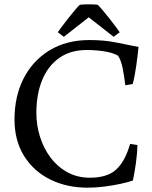

<svg xmlns="http://www.w3.org/2000/svg" viewBox="-20 -851 700 887"><path d="M385 16Q288 16 211.5 -22Q135 -60 91 -131Q47 -202 47 -299Q47 -406 89 -488.5Q131 -571 209 -618.5Q287 -666 393 -666Q460 -666 512.5 -655.5Q565 -645 620 -634Q616 -595 609.5 -547.5Q603 -500 593 -463L559 -457Q554 -499 546.5 -536.5Q539 -574 525 -594Q500 -608 460.5 -614Q421 -620 380 -620Q306 -620 254 -583.5Q202 -547 175 -481.5Q148 -416 148 -329Q148 -272 165 -218.5Q182 -165 214 -122.5Q246 -80 292 -55Q338 -30 395 -30Q476 -30 517 -68Q558 -106 581 -186L615 -181Q614 -142 608 -98.5Q602 -55 594 -17Q571 -9 536 -1.5Q501 6 462 11Q423 16 385 16ZM247 -702Q250 -707 263.5 -725Q277 -743 294.5 -765.5Q312 -788 327.5 -806Q343 -824 349 -829Q355 -830 366.5 -830.5Q378 -831 390 -831Q401 -831 413 -830.5Q425 -830 431 -829Q437 -824 452.5 -806Q468 -788 485.5 -765.5Q503 -743 516.5 -725Q530 -707 533 -702L505 -681L390 -771L275 -681Z"/></svg>

Font: Buenard
Style: Regular
Weight: 400
Version: Version 2.000